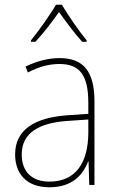

<svg xmlns="http://www.w3.org/2000/svg" viewBox="-20 -783 498 813"><path d="M242 -763H217C193 -721 142 -650 111 -612V-606H130C164 -642 203 -694 230 -732C258 -693 295 -642 328 -606H347V-612C319 -645 267 -720 242 -763ZM232 -537C182 -537 133 -523 88 -501L98 -476C147 -502 190 -512 232 -512C316 -512 354 -467 354 -347V-301L266 -295C127 -285 44 -234 44 -129C44 -49 91 10 189 10C286 10 331 -42 353 -99H355L358 0H380V-353C380 -483 332 -537 232 -537ZM267 -271 354 -277V-220C353 -98 304 -14 189 -14C114 -14 72 -57 72 -129C72 -220 145 -263 267 -271Z"/></svg>

Font: Noto Sans Arabic SemCond Thin
Style: Regular
Weight: 100
Width: 4
Designer: Monotype Design Team, Nadine Chahine, Nizar Qandah and Khaled Hosny
Foundry: Monotype Imaging Inc.
Version: Version 2.012